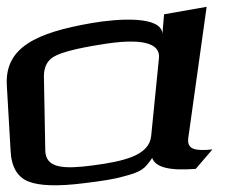

<svg xmlns="http://www.w3.org/2000/svg" viewBox="-91 -520 682 564"><path d="M462 -114 516 -500 391 -478 386 -420C385 -474 257 -466 177 -452C16 -424 -77 -381 -71 -270L-60 -79C-58 -30 -40 0 -8 13C24 26 79 28 157 18C207 12 246 6 273 -2C326 -16 334 -24 356 -56C366 -28 408 -18 484 -24L533 -81C482 -76 458 -81 462 -114ZM181 -34C97 -23 43 -25 42 -78L38 -296C38 -323 48 -343 68 -354C89 -366 134 -378 204 -389C322 -409 380 -395 376 -350L353 -120C347 -63 272 -46 181 -34Z"/></svg>

Font: Gamestation Warped
Style: Regular
Weight: 400
Designer: Jonas Hecksher
Foundry: Jonas Hecksher, Playtypeª, e-types AS
Version: Version 1.003